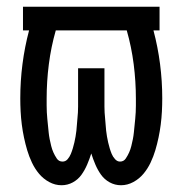

<svg xmlns="http://www.w3.org/2000/svg" viewBox="-20 -540 540 568"><path d="M162 8Q143 8 125.5 -1.5Q108 -11 95.5 -26Q83 -41 74.5 -59Q66 -77 60.5 -95.5Q55 -114 51 -133Q47 -152 44.5 -171.5Q42 -191 41 -210.5Q40 -230 40 -249Q40 -300 46.5 -350.5Q53 -401 66 -450H48V-520H452V-450H434Q447 -401 453.5 -350.5Q460 -300 460 -249Q460 -230 459 -210.5Q458 -191 455.5 -171.5Q453 -152 449 -133Q445 -114 439.5 -95.5Q434 -77 425.5 -59Q417 -41 404.5 -26Q392 -11 374.5 -1.5Q357 8 338 8Q320 8 304.5 -0.5Q289 -9 279 -23Q269 -37 262 -53.5Q255 -70 250 -86Q245 -70 238 -53.5Q231 -37 221 -23Q211 -9 195.5 -0.5Q180 8 162 8ZM165 -62Q174 -62 180 -69Q186 -76 189.5 -84.5Q193 -93 195.5 -101.5Q198 -110 200 -118.5Q202 -127 203.5 -136Q205 -145 206 -153.5Q207 -162 207.5 -171Q208 -180 209 -189Q210 -198 210.5 -207Q211 -216 211 -224.5Q211 -233 211 -242Q211 -251 211 -260V-338H289V-260Q289 -251 289 -242Q289 -233 289 -224.5Q289 -216 289.5 -207Q290 -198 291 -189Q292 -180 292.5 -171Q293 -162 294 -153.5Q295 -145 296.5 -136Q298 -127 300 -118.5Q302 -110 304.5 -101.5Q307 -93 310.5 -84.5Q314 -76 320.5 -69Q327 -62 335 -62Q335 -62 335 -62Q335 -62 335 -62Q346 -62 352 -71Q358 -80 362 -89Q366 -98 368.5 -108Q371 -118 373 -128Q375 -138 376 -148Q377 -158 378 -168Q379 -178 380 -188Q381 -198 381.5 -208Q382 -218 382 -228Q382 -238 382 -248Q382 -299 375.5 -350Q369 -401 355 -450H145Q131 -401 124.5 -350Q118 -299 118 -248Q118 -238 118 -228Q118 -218 118.5 -208Q119 -198 120 -188Q121 -178 122 -168Q123 -158 124 -148Q125 -138 127 -128Q129 -118 131.5 -108Q134 -98 138 -89Q142 -80 148 -71Q154 -62 165 -62Z"/></svg>

Font: Iosevka Slab
Style: Regular
Weight: 400
Monospace: yes
Designer: Belleve Invis
Foundry: Belleve Invis
Version: Version 11.2.4; ttfautohint (v1.8.3)